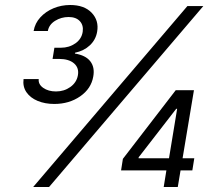

<svg xmlns="http://www.w3.org/2000/svg" viewBox="-20 -752 870 772"><path d="M198.2 -334Q161.1 -334 131.6 -346.2Q102.1 -358.4 86.4 -381.1Q70.8 -403.8 74.7 -434.1H135.7Q133.3 -413.1 153.8 -398.7Q174.3 -384.3 205.1 -384.3Q237.8 -384.3 262.7 -402.1Q287.6 -419.9 293 -448.2Q298.8 -478.5 278.1 -496.8Q257.3 -515.1 217.3 -515.1H191.4L198.7 -560.1H225.1Q257.8 -560.1 283 -577.6Q308.1 -595.2 312.5 -624Q316.4 -650.4 301 -667Q285.6 -683.6 255.9 -683.6Q226.1 -683.6 201.4 -668.2Q176.8 -652.8 172.4 -627.4H115.2Q120.6 -658.7 142.1 -682.1Q163.6 -705.6 195.1 -718.8Q226.6 -731.9 262.2 -731.9Q318.8 -731.9 348.6 -700.7Q378.4 -669.4 370.6 -624.5Q365.2 -592.3 341.3 -569.8Q317.4 -547.4 281.7 -540L281.2 -536.6Q324.2 -529.8 343 -505.6Q361.8 -481.4 355 -444.3Q346.7 -395.5 302.5 -364.7Q258.3 -334 198.2 -334ZM113.3 0 733.4 -727.5H797.4L177.2 0ZM466.8 -66.9 474.1 -113.3 686.5 -389.2H728L715.8 -314.5H688.5L537.6 -119.6L537.1 -115.7H761.2L753.4 -66.9ZM638.2 0 651.4 -81.5 657.2 -101.6 704.6 -389.2H759.8L694.8 0Z"/></svg>

Font: Inter Light
Style: Italic
Weight: 300
Italic angle: -9.3988°
Designer: Rasmus Andersson
Foundry: rsms
Version: Version 4.001;git-66647c0bb